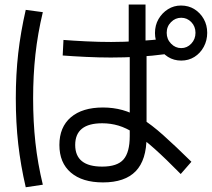

<svg xmlns="http://www.w3.org/2000/svg" viewBox="-20 -813 923 837"><path d="M238.9 -181.1Q238.9 -258.9 288.9 -301.7Q338.9 -344.4 428.9 -344.4Q473.3 -344.4 513.9 -333.3Q554.4 -322.2 597.2 -296.1Q640 -270 692.2 -223.3Q744.4 -176.7 814.4 -107.8L767.8 -54.4Q702.2 -121.1 654.4 -163.9Q606.7 -206.7 568.3 -231.1Q530 -255.6 496.1 -265.6Q462.2 -275.6 425.6 -275.6Q307.8 -275.6 307.8 -181.1Q307.8 -86.7 425.6 -86.7Q491.1 -86.7 518.3 -117.8Q545.6 -148.9 545.6 -220V-601.1H541.1V-793.3H614.4V-601.1H618.9V-216.7Q618.9 -115.6 571.7 -66.7Q524.4 -17.8 428.9 -17.8Q338.9 -17.8 288.9 -60.6Q238.9 -103.3 238.9 -181.1ZM655.6 -668.9Q655.6 -703.3 671.1 -730Q686.7 -756.7 712.2 -772.8Q737.8 -788.9 768.9 -788.9Q802.2 -788.9 827.8 -772.8Q853.3 -756.7 868.3 -730Q883.3 -703.3 883.3 -670Q883.3 -636.7 868.3 -608.9Q853.3 -581.1 827.8 -565Q802.2 -548.9 770 -548.9Q737.8 -548.9 712.2 -565Q686.7 -581.1 671.1 -608.9Q655.6 -636.7 655.6 -668.9ZM832.2 -670Q832.2 -697.8 813.9 -716.7Q795.6 -735.6 770 -735.6Q744.4 -735.6 725.6 -716.7Q706.7 -697.8 706.7 -670Q706.7 -642.2 725.6 -622.8Q744.4 -603.3 770 -603.3Q795.6 -603.3 813.9 -622.8Q832.2 -642.2 832.2 -670ZM253.3 -571.1 256.7 -638.9Q297.8 -635.6 355 -632.8Q412.2 -630 464.4 -630Q521.1 -630 580 -633.9Q638.9 -637.8 705.6 -644.4L707.8 -577.8Q641.1 -568.9 581.7 -565.6Q522.2 -562.2 463.3 -562.2Q412.2 -562.2 353.9 -565Q295.6 -567.8 253.3 -571.1ZM92.2 3.3Q70 -92.2 59.4 -185.6Q48.9 -278.9 48.9 -384.4Q48.9 -487.8 59.4 -580.6Q70 -673.3 92.2 -770L166.7 -760Q144.4 -666.7 134.4 -575.6Q124.4 -484.4 124.4 -384.4Q124.4 -282.2 134.4 -191.1Q144.4 -100 166.7 -7.8Z"/></svg>

Font: Paperlogy 4 Regular
Style: Regular
Weight: 400
Designer: redesigned by Lee Juim, glyphs from Gmarket Sans & Montserrat
Foundry: PT&
Version: Version 1.001